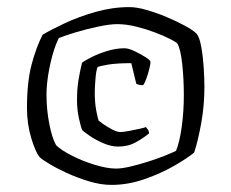

<svg xmlns="http://www.w3.org/2000/svg" viewBox="-20 -746 652 541"><path d="M294 -225Q264 -225 231 -235Q198 -245 168.5 -258.5Q139 -272 118.5 -284.5Q98 -297 92 -303Q80 -317 68 -357Q56 -397 56 -442Q56 -515 69 -564Q82 -613 100 -648Q123 -662 162.5 -680.5Q202 -699 249.5 -712.5Q297 -726 345 -726Q365 -726 393 -718Q421 -710 449.5 -698Q478 -686 501 -673.5Q524 -661 534 -651Q542 -642 547 -614.5Q552 -587 554 -555.5Q556 -524 556 -501Q556 -449 547 -399Q538 -349 527 -316Q509 -301 472 -279.5Q435 -258 388 -241.5Q341 -225 294 -225ZM307 -271Q323 -271 346.5 -276.5Q370 -282 395.5 -290Q421 -298 442.5 -306.5Q464 -315 476 -321Q486 -345 492 -388.5Q498 -432 498 -477Q498 -523 493.5 -565Q489 -607 480 -623Q477 -627 459.5 -636Q442 -645 417 -654.5Q392 -664 364 -671Q336 -678 310 -678Q290 -678 256.5 -671Q223 -664 192 -654.5Q161 -645 146 -639Q137 -622 129 -594.5Q121 -567 116 -536Q111 -505 111 -479Q111 -437 119 -396.5Q127 -356 138 -337Q152 -323 182.5 -307.5Q213 -292 247.5 -281.5Q282 -271 307 -271ZM313 -333Q293 -333 271 -342.5Q249 -352 232.5 -363.5Q216 -375 212 -379Q208 -387 202.5 -412Q197 -437 197 -463Q197 -495 201 -519.5Q205 -544 211 -569Q220 -576 239 -585.5Q258 -595 282.5 -602.5Q307 -610 331 -610Q342 -610 359 -602Q376 -594 390 -585Q404 -576 404 -572Q404 -565 400.5 -551Q397 -537 392 -523.5Q387 -510 383 -506Q371 -506 364 -510L350 -568Q309 -568 285 -564Q261 -560 255 -557Q251 -548 249 -524Q247 -500 247 -485Q247 -456 251.5 -433Q256 -410 258 -406Q260 -404 271.5 -396Q283 -388 296.5 -381Q310 -374 319 -374Q328 -374 343.5 -377Q359 -380 373 -383Q387 -386 391 -388Q393 -386 396.5 -381Q400 -376 400 -370Q384 -357 362.5 -345Q341 -333 313 -333Z"/></svg>

Font: Texturina
Style: Regular
Weight: 400
Designer: Guillermo Torres Carreño
Foundry: Omnibus-Type
Version: Version 1.002; ttfautohint (v1.8.3)